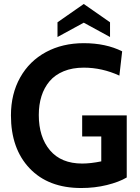

<svg xmlns="http://www.w3.org/2000/svg" viewBox="-20 -931 704 965"><path d="M401 -817 269 -745V-819L401 -911L533 -819V-745ZM388 14Q223 14 129 -84.8Q35 -183.5 35 -351Q35 -459 81.5 -541.8Q128 -624.5 211 -669.2Q294 -714 401 -714Q512 -714 594 -673L580 -551Q493 -591 401 -591Q344 -591 300.2 -573Q256.5 -555 229.2 -522.8Q202 -490.5 188.5 -447.8Q175 -405 175 -353Q175 -242 231.2 -175.5Q287.5 -109 393 -109Q435.5 -109 489 -120V-245H393V-351H617V-39Q578 -16 517.2 -1Q456.5 14 388 14Z"/></svg>

Font: Cabin
Style: Bold
Weight: 700
Designer: Pablo Impallari
Foundry: Pablo Impallari. http://www.impallari.com Igino Marini. http://www.ikern.com
Version: Version 3.001;hotconv 1.0.109;makeotfexe 2.5.65596